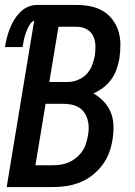

<svg xmlns="http://www.w3.org/2000/svg" viewBox="-23 -755 543 775"><path d="M4 0 115 -672Q106 -668 99.5 -659Q93 -650 89 -641Q85 -632 81.5 -622.5Q78 -613 75.5 -603.5Q73 -594 71.5 -584.5Q70 -575 68 -565H-3Q0 -583 4.5 -601.5Q9 -620 16 -638Q23 -656 33 -673Q43 -690 57 -704.5Q71 -719 89 -727Q107 -735 125 -735H286Q315 -735 342.5 -729.5Q370 -724 392.5 -710.5Q415 -697 431 -676Q447 -655 455 -629.5Q463 -604 463 -575.5Q463 -547 459 -519Q455 -497 447.5 -475.5Q440 -454 426.5 -435Q413 -416 394 -401.5Q375 -387 354 -378Q377 -365 395.5 -345.5Q414 -326 424 -301.5Q434 -277 435 -248.5Q436 -220 431 -191Q427 -164 417 -137.5Q407 -111 389.5 -88Q372 -65 349 -47Q326 -29 299 -18.5Q272 -8 245 -4Q218 0 191 0ZM176 -424H250Q270 -424 290.5 -432Q311 -440 326 -455.5Q341 -471 348.5 -491Q356 -511 360 -531Q363 -552 362 -573Q361 -594 352.5 -611Q344 -628 326 -637.5Q308 -647 287 -647H213ZM120 -88H191Q207 -88 223.5 -90.5Q240 -93 255.5 -100Q271 -107 285 -118.5Q299 -130 309 -144.5Q319 -159 324 -175Q329 -191 332 -207Q335 -224 335 -240.5Q335 -257 330.5 -272.5Q326 -288 317 -301Q308 -314 294 -322Q280 -330 264 -333Q248 -336 231 -336H161Z"/></svg>

Font: Iosevka Curly Semibold
Style: Italic
Weight: 600
Italic angle: -9°
Monospace: yes
Designer: Belleve Invis
Foundry: Belleve Invis
Version: Version 22.1.2; ttfautohint (v1.8.4)